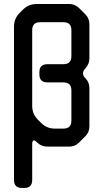

<svg xmlns="http://www.w3.org/2000/svg" viewBox="-20 -726 517 960"><path d="M50 174Q50 214 90 214H101Q141 214 141 174V-6Q141 -24 150 -24Q155 -24 164 -15Q186 7 218 7H326Q355 7 375 -13L407 -45Q427 -65 427 -94V-285Q427 -315 407 -335L405 -337Q395 -347 395 -359Q395 -372 407 -384Q427 -406 427 -434V-605Q427 -634 407 -654L375 -686Q355 -706 326 -706H163Q123 -706 95 -678L78 -661Q50 -633 50 -593ZM186 -111 169 -128Q141 -156 141 -196V-575Q141 -615 181 -615H297Q337 -615 337 -575V-445Q337 -405 297 -405H217Q177 -405 177 -365V-354Q177 -314 217 -314H297Q337 -314 337 -274V-123Q337 -83 297 -83H254Q214 -83 186 -111Z"/></svg>

Font: WDXL Lubrifont SC
Style: Regular
Weight: 400
Designer: [WDXL Lubrifont] Copyright 2020-2022 (c) NightFurySL2001, Skr-ZERO; [ZCOOL QingKe HuangYou] Copyright 2018-2022 (c) The 
Version: Version 2.001;hotconv 1.1.1;makeotfexe 2.6.0